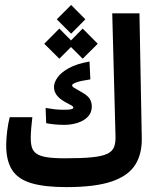

<svg xmlns="http://www.w3.org/2000/svg" viewBox="-20 -747 626 771"><path d="M246.6 4.4Q158.7 4.4 105.7 -11.5Q52.7 -27.3 28.8 -64.2Q4.9 -101.1 4.9 -163.6Q4.9 -189 8.8 -220.7Q12.7 -252.4 19 -276.4H109.9Q107.4 -256.3 105.5 -233.9Q103.5 -211.4 103.5 -191.4Q103.5 -169.9 108.2 -154.8Q112.8 -139.6 126.7 -129.9Q140.6 -120.1 168 -115.7Q195.3 -111.3 240.7 -111.3Q309.1 -111.3 349.9 -115.5Q390.6 -119.6 411.1 -129.6Q431.6 -139.6 438.2 -157.2Q444.8 -174.8 443.8 -200.7L430.7 -693.4H540L549.3 -193.8Q550.8 -128.9 522.9 -85Q495.1 -41 428.7 -18.3Q362.3 4.4 246.6 4.4ZM238.3 -245.6Q216.8 -245.6 197.8 -247.6Q178.7 -249.5 165.5 -252.4L163.1 -313.5Q182.6 -310.1 200.2 -308.1Q217.8 -306.2 235.4 -306.2Q257.8 -306.2 266.1 -308.3Q274.4 -310.5 274.4 -314.5Q274.4 -319.8 267.1 -323.5Q259.8 -327.1 238.8 -338.9Q217.8 -351.1 207.3 -365.5Q196.8 -379.9 196.8 -397.9Q196.8 -415.5 210.7 -435.5Q224.6 -455.6 255.9 -473.1Q287.1 -490.7 339.4 -500L342.8 -428.2Q302.7 -422.4 286.1 -416Q269.5 -409.7 269.5 -404.8Q269.5 -399.9 276.9 -395Q284.2 -390.1 302.7 -379.9Q331.1 -364.7 339.8 -350.8Q348.6 -336.9 348.6 -319.8Q348.6 -294.4 332.8 -278.1Q316.9 -261.7 291.5 -253.7Q266.1 -245.6 238.3 -245.6ZM265.6 -611.8 208 -669.4 265.6 -727.1 322.8 -669.4ZM312 -511.2 252 -571.3 312 -632.3 372.6 -571.3ZM218.3 -511.2 157.7 -571.3 218.3 -632.3 278.3 -571.3Z"/></svg>

Font: Cascadia Mono Medium
Style: Regular
Weight: 500
Monospace: yes
Designer: Aaron Bell
Foundry: Saja Typeworks
Version: Version 2407.024